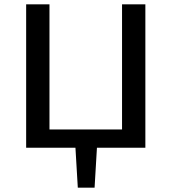

<svg xmlns="http://www.w3.org/2000/svg" viewBox="-20 -678 787 881"><path d="M337 183 325 -20H426L414 183ZM540 0V-658H647V0ZM133 0V-84H613V0ZM100 0V-658H207V0Z"/></svg>

Font: Ysabeau Office SemiBold
Style: Regular
Weight: 600
Designer: Christian Thalmann (Catharsis Fonts)
Version: Version 2.001;gftools[0.9.30]; featfreeze: tnum,lnum,ss02